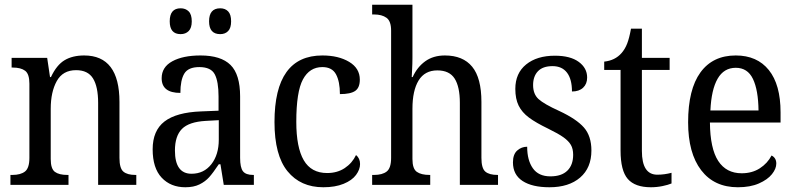

<svg xmlns="http://www.w3.org/2000/svg" viewBox="-20 -780 3357 810"><path d="M24 -42H32Q67 -42 85.5 -56.5Q104 -71 104 -114V-427Q104 -468 86 -481.5Q68 -495 34 -495H29V-536H179L191 -455H195Q219 -506 252.5 -526Q286 -546 335 -546Q484 -546 484 -350V-114Q484 -70 500.5 -56Q517 -42 551 -42H555V0H394V-346Q394 -414 372.5 -449Q351 -484 301 -484Q245 -484 219.5 -438Q194 -392 194 -321V-109Q194 -68 211.5 -55Q229 -42 264 -42H269V0H24Z M624 -150Q624 -229 674 -267.5Q724 -306 828 -310L902 -313V-373Q902 -436 886 -466.5Q870 -497 821 -497Q774 -497 757.5 -469.5Q741 -442 741 -388Q662 -388 662 -450Q662 -497 707 -521.5Q752 -546 826 -546Q912 -546 952.5 -506Q993 -466 993 -373V-114Q993 -73 1005 -57.5Q1017 -42 1048 -42H1051V0H924L910 -87H903Q879 -51 862.5 -32.5Q846 -14 821.5 -2Q797 10 762 10Q700 10 662 -30.5Q624 -71 624 -150ZM903 -191V-273L848 -270Q777 -266 747.5 -236Q718 -206 718 -145Q718 -47 788 -47Q840 -47 871.5 -87Q903 -127 903 -191ZM696 -690Q696 -745 742 -745Q763 -745 776 -732Q789 -719 789 -690Q789 -662 776 -649Q763 -636 742 -636Q696 -636 696 -690ZM862 -690Q862 -745 909 -745Q930 -745 942.5 -732Q955 -719 955 -690Q955 -662 942.5 -649Q930 -636 909 -636Q862 -636 862 -690Z M1138 -265Q1138 -546 1340 -546Q1408 -546 1453 -519Q1498 -492 1498 -444Q1498 -410 1478.5 -396.5Q1459 -383 1414 -383Q1414 -436 1397.5 -466.5Q1381 -497 1340 -497Q1286 -497 1258 -445Q1230 -393 1230 -266Q1230 -158 1261.5 -104Q1293 -50 1360 -50Q1403 -50 1434.5 -71Q1466 -92 1482 -126Q1499 -112 1499 -88Q1499 -65 1482 -42Q1465 -19 1429.5 -4.5Q1394 10 1344 10Q1248 10 1193 -57.5Q1138 -125 1138 -265Z M1550 -42H1558Q1593 -42 1611.5 -56.5Q1630 -71 1630 -114V-651Q1630 -691 1610.5 -705Q1591 -719 1558 -719H1550V-760H1720V-536Q1720 -511 1718.5 -484.5Q1717 -458 1717 -455H1721Q1740 -497 1774 -521.5Q1808 -546 1857 -546Q1933 -546 1972 -498.5Q2011 -451 2011 -350V-114Q2011 -70 2027.5 -56Q2044 -42 2079 -42H2081V0H1920V-346Q1920 -414 1898 -448.5Q1876 -483 1825 -483Q1772 -483 1746 -440.5Q1720 -398 1720 -321V-109Q1720 -68 1738.5 -55Q1757 -42 1792 -42H1795V0H1550Z M2144 -95Q2144 -129 2162 -145Q2180 -161 2204 -161Q2204 -104 2228 -70Q2252 -36 2302 -36Q2349 -36 2373.5 -60Q2398 -84 2398 -127Q2398 -152 2388.5 -168.5Q2379 -185 2357.5 -200.5Q2336 -216 2293 -237Q2241 -262 2211.5 -284Q2182 -306 2168 -334.5Q2154 -363 2154 -405Q2154 -471 2199.5 -508Q2245 -545 2321 -545Q2386 -545 2421.5 -519Q2457 -493 2457 -453Q2457 -426 2440 -410Q2423 -394 2393 -394Q2393 -446 2372 -473.5Q2351 -501 2311 -501Q2270 -501 2249.5 -479.5Q2229 -458 2229 -421Q2229 -383 2252 -362Q2275 -341 2339 -312Q2412 -278 2443.5 -242Q2475 -206 2475 -145Q2475 -72 2427.5 -31Q2380 10 2298 10Q2225 10 2184.5 -16.5Q2144 -43 2144 -95Z M2598 -145V-485H2529V-520Q2575 -525 2602 -556Q2617 -573 2626 -596.5Q2635 -620 2642 -659H2688V-536H2805V-485H2688V-143Q2688 -43 2753 -43Q2783 -43 2813 -51V-6Q2799 0 2775 5Q2751 10 2726 10Q2659 10 2628.5 -25Q2598 -60 2598 -145Z M2883 -264Q2883 -403 2935 -474.5Q2987 -546 3084 -546Q3174 -546 3223.5 -484.5Q3273 -423 3273 -306V-263H2975Q2976 -153 3010 -101Q3044 -49 3109 -49Q3153 -49 3185.5 -70Q3218 -91 3235 -124Q3255 -114 3255 -90Q3255 -68 3236.5 -45Q3218 -22 3181.5 -6Q3145 10 3093 10Q2993 10 2938 -62Q2883 -134 2883 -264ZM3180 -314Q3179 -400 3156.5 -447Q3134 -494 3084 -494Q3034 -494 3007.5 -448Q2981 -402 2977 -314Z"/></svg>

Font: Noto Serif Narrow
Style: Regular
Weight: 400
Width: 4
Designer: Monotype Design Team
Foundry: Monotype Imaging Inc.
Version: Version 1.001